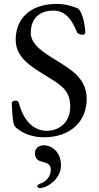

<svg xmlns="http://www.w3.org/2000/svg" viewBox="-20 -684 505 979"><path d="M204 16C335 16 422 -61 422 -180C422 -280 347 -327 277 -370C202 -416 137 -456 137 -516C137 -600 192 -630 252 -630C309 -630 344 -591 372 -521C375 -513 388 -507 400 -507C408 -507 415 -510 415 -518C415 -543 402 -631 374 -642C352 -651 317 -664 269 -664C128 -664 60 -583 60 -482C60 -385 147 -340 225 -291C296 -247 338 -221 338 -139C338 -65 287 -17 218 -17C161 -17 102 -57 76 -160C74 -168 67 -171 60 -171C49 -171 40 -166 40 -157C42 -129 43 -79 50 -52C52 -44 58 -37 63 -32C100 -1 148 16 204 16ZM183 275C217 275 291 232 291 158C291 98 251 57 203 57C176 57 158 74 158 97C158 124 172 135 196 141C224 148 239 155 239 183C239 210 220 241 184 253C175 256 170 261 170 266C170 271 175 275 183 275Z"/></svg>

Font: EB Garamond
Style: Regular
Weight: 400
Designer: Georg Duffner and Octavio Pardo
Foundry: Georg Duffner
Version: Version 1.000;PS 001.000;hotconv 1.0.88;makeotf.lib2.5.64775